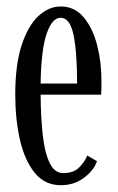

<svg xmlns="http://www.w3.org/2000/svg" viewBox="-20 -548 355 579"><path d="M163.5 10.5Q115 10.5 84.8 -26.8Q54.5 -64 40.2 -126.2Q26 -188.5 26 -263Q26 -352.5 45.2 -411.5Q64.5 -470.5 95.8 -499.5Q127 -528.5 163 -528.5Q205 -528.5 232.2 -496Q259.5 -463.5 272.8 -412.2Q286 -361 286 -303.5Q286 -293 285.8 -282.8Q285.5 -272.5 285 -262.5H102.5Q103 -193.5 109 -140.2Q115 -87 129.8 -56.5Q144.5 -26 171 -26Q202.5 -26 219.5 -43.8Q236.5 -61.5 243 -79L272.5 -62Q263 -34 233.2 -11.8Q203.5 10.5 163.5 10.5ZM163 -494.5Q137 -494.5 120.5 -445.8Q104 -397 102.5 -296H212.5Q212.5 -390 201.8 -442.2Q191 -494.5 163 -494.5Z"/></svg>

Font: Imbue 10pt
Style: Regular
Weight: 400
Designer: Tyler Finck
Foundry: Etcetera Type Company
Version: Version 1.102; ttfautohint (v1.8.3)